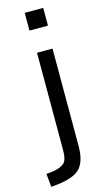

<svg xmlns="http://www.w3.org/2000/svg" viewBox="-180 -756 542 993"><g transform="rotate(-15 91.0 -259.5)"><path d="M64 -617V-712H163V-617ZM-36 193 -43 122 -1 117Q32 111 52 95.5Q72 80 72 25V-496H155V25Q155 63 147.5 91.5Q140 120 124 139.5Q108 159 79 170.5Q50 182 9 188Z"/></g></svg>

Font: Nunito Sans 7pt Condensed
Style: Regular
Weight: 400
Width: 3
Designer: Vernon Adams
Foundry: Vernon Adams
Version: Version 3.101;gftools[0.9.27]